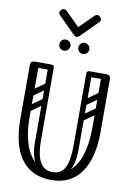

<svg xmlns="http://www.w3.org/2000/svg" viewBox="-111 -1121 819 1198"><g transform="rotate(10 298.5 -522.0)"><path d="M300 10Q176 10 110.5 -77.5Q45 -165 45 -334V-674Q45 -700 72 -700Q100 -700 100 -676V-351Q100 -259 121.5 -189Q143 -119 187.5 -79.5Q232 -40 300 -40Q368 -40 411.5 -79Q455 -118 476 -188Q497 -258 497 -350V-674Q497 -700 524 -700Q552 -700 552 -676V-337Q552 -173 488 -81.5Q424 10 300 10ZM300 -40Q356 -40 378.5 -87.5Q401 -135 401 -220V-315H436V-207Q436 -110 402 -65.5Q368 -21 289 -21ZM300 -40 311 -21Q232 -21 196 -65.5Q160 -110 160 -207V-315H195V-220Q195 -135 219.5 -87.5Q244 -40 300 -40ZM56 -682Q56 -700 74 -700H177Q195 -700 195 -682Q195 -665 176 -665H73Q56 -665 56 -682ZM177 -554Q160 -554 160 -571V-681Q160 -698 177 -698Q195 -698 195 -682V-572Q195 -554 177 -554ZM542 -682Q542 -665 525 -665H420Q401 -665 401 -682Q401 -700 419 -700H524Q542 -700 542 -682ZM419 -554Q401 -554 401 -572V-682Q401 -698 419 -698Q436 -698 436 -681V-571Q436 -554 419 -554ZM189 -478Q194 -471 192.5 -464Q191 -457 186 -453L92 -387Q79 -378 69 -391Q58 -407 72 -416L166 -482Q179 -491 189 -478ZM189 -576Q194 -569 192.5 -562Q191 -555 186 -551L92 -485Q79 -476 69 -489Q58 -505 72 -514L166 -580Q179 -589 189 -576ZM82 -280Q64 -280 64 -298V-630Q64 -646 82 -646Q99 -646 99 -629V-297Q99 -280 82 -280ZM178 -280Q160 -280 160 -298V-630Q160 -646 178 -646Q195 -646 195 -629V-297Q195 -280 178 -280ZM526 -478Q531 -471 529.5 -464Q528 -457 523 -453L429 -387Q416 -378 406 -391Q395 -407 409 -416L503 -482Q516 -491 526 -478ZM526 -576Q531 -569 529.5 -562Q528 -555 523 -551L429 -485Q416 -476 406 -489Q395 -505 409 -514L503 -580Q516 -589 526 -576ZM419 -280Q401 -280 401 -298V-630Q401 -646 419 -646Q436 -646 436 -629V-297Q436 -280 419 -280ZM515 -280Q497 -280 497 -298V-630Q497 -646 515 -646Q532 -646 532 -629V-297Q532 -280 515 -280ZM358 -799Q343 -799 333.5 -809Q324 -819 324 -834Q324 -848 333.5 -858.5Q343 -869 358 -869Q373 -869 383.5 -858.5Q394 -848 394 -834Q394 -819 383.5 -809Q373 -799 358 -799ZM238 -799Q223 -799 213.5 -809Q204 -819 204 -834Q204 -848 213.5 -858.5Q223 -869 238 -869Q253 -869 263.5 -858.5Q274 -848 274 -834Q274 -819 263.5 -809Q253 -799 238 -799ZM211 -1048 301 -959 391 -1048Q397 -1054 406 -1054Q416 -1054 424 -1046Q433 -1037 433 -1028Q433 -1020 426 -1013L319 -906Q310 -897 301 -897Q292 -897 283 -906L176 -1013Q169 -1020 169 -1028Q169 -1037 178 -1046Q186 -1054 196 -1054Q205 -1054 211 -1048Z"/></g></svg>

Font: Agu Display Uzo
Style: Regular
Weight: 400
Designer: Oluwaseun Badejo
Version: Version 1.103